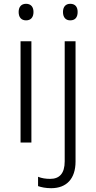

<svg xmlns="http://www.w3.org/2000/svg" viewBox="-20 -749 505 1009"><path d="M117 -729C92 -729 78 -713 78 -686C78 -658 92 -642 117 -642C142 -642 156 -658 156 -686C156 -713 142 -729 117 -729ZM311 -686C311 -658 325 -642 349 -642C375 -642 388 -658 388 -686C388 -713 375 -729 349 -729C325 -729 311 -713 311 -686ZM145 -532H88V0H145ZM249 240C330 240 377 190 377 100V-532H320V99C320 163 292 191 244 191C221 191 200 188 180 180V229C197 235 220 240 249 240Z"/></svg>

Font: Noto Sans Malayalam Light
Style: Regular
Weight: 300
Designer: Jelle Bosma - Monotype Design Team
Foundry: Monotype Imaging Inc.
Version: Version 2.104